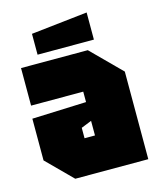

<svg xmlns="http://www.w3.org/2000/svg" viewBox="-110 -809 740 889"><g transform="rotate(-15 260.0 -365.0)"><path d="M20 -120V-320L280 -330V-380H30V-560H350L490 -420V0H140ZM230 -220V-170H280V-240ZM120 -600V-700L390 -730V-600Z"/></g></svg>

Font: Tektur Condensed Black
Style: Regular
Weight: 900
Width: 3
Designer: Adam Jagosz
Foundry: Adam Jagosz
Version: Version 1.005;gftools[0.9.30]